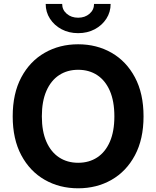

<svg xmlns="http://www.w3.org/2000/svg" viewBox="-20 -967 810 996"><path d="M385.4 9.8Q289 9.8 212.1 -34.2Q135.1 -78.2 90.5 -161.7Q45.9 -245.1 45.9 -363.3Q45.9 -482.2 90.5 -565.8Q135.1 -649.4 212.1 -693.3Q289 -737.3 385.4 -737.3Q481.9 -737.3 558.6 -693.3Q635.3 -649.4 679.9 -565.8Q724.6 -482.2 724.6 -363.3Q724.6 -244.9 679.9 -161.4Q635.3 -77.9 558.6 -34.1Q481.9 9.8 385.4 9.8ZM385.4 -122.6Q442 -122.6 484.2 -150.3Q526.4 -177.9 549.9 -231.7Q573.3 -285.5 573.3 -363.3Q573.3 -441.7 549.9 -495.7Q526.4 -549.6 484.2 -577.3Q442 -605 385.4 -605Q329 -605 286.7 -577.2Q244.3 -549.4 220.7 -495.4Q197.1 -441.5 197.1 -363.3Q197.1 -285.5 220.7 -231.9Q244.3 -178.2 286.7 -150.4Q329 -122.6 385.4 -122.6ZM385.4 -795Q337.7 -795 299.7 -815.1Q261.6 -835.3 239.3 -869.8Q217 -904.3 217 -946.6H302.5Q302.5 -916 326.2 -895.6Q349.9 -875.1 385.4 -875.1Q420.7 -875.1 444.3 -895.6Q467.9 -916 467.9 -946.6H553.9Q553.9 -904.3 531.7 -869.9Q509.5 -835.5 471.4 -815.2Q433.4 -795 385.4 -795Z"/></svg>

Font: Atlassian Sans
Style: Regular
Weight: 400
Designer: Rasmus Andersson
Foundry: Modifications by Atlassian Pty Ltd, manufactured by rsms
Version: Version 4.001;git-9221beed3